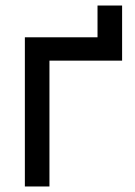

<svg xmlns="http://www.w3.org/2000/svg" viewBox="-20 -675 487 695"><path d="M70 0V-540H333V-655H422V-455.5H159V0Z"/></svg>

Font: Vela Sans Med
Style: Regular
Weight: 500
Designer: Principal design: Mikhail Sharanda - project Manrope.
Design modification: Ravid Balaliev
Foundry: Mikhail Sharanda
Version: Version 1.001